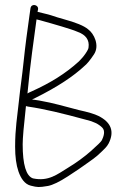

<svg xmlns="http://www.w3.org/2000/svg" viewBox="-20 -708 512 762"><path d="M89 -337C101.6 -469.4 113.1 -539.9 125 -631C128.3 -630.3 132.5 -629.3 137.5 -628C170.2 -618.6 197.7 -611.5 226.4 -602.5L258.4 -592.5C270.1 -588.8 280.5 -585 289.6 -581C320.5 -569.6 335.5 -549.3 331.4 -520C331.4 -515.3 327.4 -507.1 319.4 -495.4C311.5 -483.6 301.9 -473.1 292.8 -464C239.8 -415.8 180.1 -379 106 -345.5C97.3 -341.8 91.7 -339 89 -337ZM83 -287 91 -285C155.8 -275.7 227.8 -258.2 322.4 -232.4C350.5 -226 371.6 -215.8 385.7 -201.6C399.3 -188.1 390.9 -165.2 384.3 -151.6C381.5 -146 367 -131.6 340.6 -108.3C314.2 -85.1 284 -62.9 249.4 -41.9C207.6 -16.4 172.6 13 111 0C83.7 -9.1 70 -54.3 70 -135.5C70 -158.5 74.3 -209 83 -287ZM129 -661 131 -671C134 -689.2 104.1 -696.4 101 -675L97 -647C87.9 -581.4 80.8 -531.6 73.5 -461.5C67.7 -405.1 60.7 -361.3 55 -306.5C48.7 -245.5 40 -199.1 40 -125.8C40 -85.8 44.4 -53.1 53.2 -27.7C62.8 -0.1 77.9 23.1 102.5 29C129.5 35.5 132.9 36.2 170.4 30C189.7 26.2 216 13.5 249.3 -8.1C282.6 -29.6 304.2 -44.6 315.8 -53C341.7 -71.6 360.2 -82.8 384.8 -107.5L398.3 -121C403 -125.7 407.3 -131.7 411.3 -139C434.9 -186.1 421.4 -222.4 370.9 -247.8C355.3 -255.6 328.3 -263.5 292.5 -271.3C230 -287.2 197 -298.2 136 -309L116.5 -312C112.2 -312.7 109 -313 107 -313C107.7 -313.7 111.8 -315.7 119.5 -319C210.8 -364.2 272.1 -406.2 313.9 -445C325 -453.7 338 -469.5 353.1 -492.4C376.1 -527.3 353.6 -574.7 329.3 -592C313.2 -605.7 280.6 -619 232.4 -632C216.2 -636.4 199.5 -641.5 182.4 -647.4C170.2 -651.6 142.8 -657.1 129 -661Z"/></svg>

Font: MewTooHand
Style: Condensed
Weight: 400
Designer: Mew Too, Robert Jablonski
Version: Version 0.77